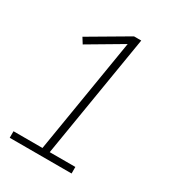

<svg xmlns="http://www.w3.org/2000/svg" viewBox="-178 -838 855 941"><g transform="rotate(30 250.0 -367.5)"><path d="M23 0V-37H187L294 -687L104 -575L84 -607L302 -735H343L228 -37H373V0Z"/></g></svg>

Font: Iosevka SS18 Extralight
Style: Italic
Weight: 200
Italic angle: -9°
Monospace: yes
Designer: Belleve Invis
Foundry: Belleve Invis
Version: Version 25.1.1; ttfautohint (v1.8.4)